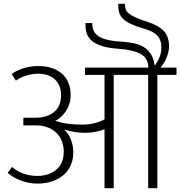

<svg xmlns="http://www.w3.org/2000/svg" viewBox="-20 -983 942 1003"><path d="M789 -642Q803 -659 813 -683.5Q823 -708 823 -734Q823 -756 817 -772Q811 -788 799.5 -799.5Q788 -811 770.5 -819Q753 -827 730 -834Q691 -845 665.5 -857Q640 -869 625 -882.5Q610 -896 604 -913Q598 -930 598 -951V-963H633V-958Q633 -946 636.5 -935Q640 -924 652 -913.5Q664 -903 686.5 -892.5Q709 -882 747 -870Q805 -852 834 -823Q863 -794 863 -740Q863 -723 858.5 -706.5Q854 -690 847.5 -675.5Q841 -661 833 -649Q825 -637 818 -630H902V-592H802V0H754V-592H574V0H526V-308Q507 -300 479.5 -294.5Q452 -289 426 -289Q368 -289 318 -306L317 -304Q340 -284 351.5 -251Q363 -218 363 -188Q363 -150 349.5 -119.5Q336 -89 311 -68Q286 -47 252 -35.5Q218 -24 177 -24Q129 -24 87 -40.5Q45 -57 20 -80L43 -111Q68 -88 102.5 -76Q137 -64 176 -64Q204 -64 229 -72Q254 -80 273 -95.5Q292 -111 302.5 -135Q313 -159 313 -191Q313 -218 304 -243Q295 -268 277 -286.5Q259 -305 232 -316.5Q205 -328 169 -328H102V-368H166Q226 -368 262.5 -398Q299 -428 299 -485Q299 -514 289.5 -535.5Q280 -557 263.5 -571Q247 -585 225 -591.5Q203 -598 178 -598Q151 -598 120 -589Q89 -580 63 -562L41 -596Q66 -615 102.5 -626.5Q139 -638 181 -638Q217 -638 248 -628.5Q279 -619 301.5 -600Q324 -581 336.5 -552.5Q349 -524 349 -486Q349 -460 342 -439Q335 -418 323.5 -401Q312 -384 298 -371.5Q284 -359 269 -352Q300 -341 336 -336.5Q372 -332 409 -332Q447 -332 479.5 -341Q512 -350 526 -360V-592H424V-630H755Q754 -679 715 -701Q676 -723 591 -729Q515 -734 471 -761.5Q427 -789 427 -848V-863H462Q462 -839 469.5 -822Q477 -805 495.5 -793Q514 -781 546 -774Q578 -767 629 -764Q707 -759 744.5 -727.5Q782 -696 787 -642Z"/></svg>

Font: Ek Mukta ExtraLight
Style: Regular
Weight: 275
Designer: Girish Dalvi and Yashodeep Gholap
Foundry: Ek Type
Version: Version 2.538;PS 1.002;hotconv 16.6.51;makeotf.lib2.5.65220;